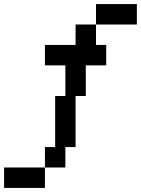

<svg xmlns="http://www.w3.org/2000/svg" viewBox="-20 -720 690 940"><path d="M350 -500H200V-400H300V-250H250V0H200V100H300V0H350V-250H400V-400H500V-500H450V-600H350ZM0 200H200V100H0ZM450 -600H650V-700H450Z"/></svg>

Font: LS-VG5000 Shifted
Style: Regular
Weight: 400
Designer: Justin Bihan, 2021
Foundry: Justin Bihan, 2021
Version: Version 1.000;Glyphs 3.1.2 (3151)